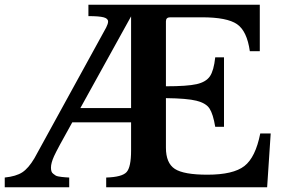

<svg xmlns="http://www.w3.org/2000/svg" viewBox="-42 -790 1198 810"><path d="M406 -41Q473 -43 492 -64Q511 -85 511 -155V-274H263Q199 -160 186 -131Q173 -102 173 -83Q173 -74 175 -67.5Q177 -61 182.5 -57Q188 -53 192 -50Q196 -47 205 -45.5Q214 -44 218.5 -43.5Q223 -43 234.5 -42Q246 -41 250 -41V0H-22V-41Q26 -46 52 -63Q78 -80 103 -122Q106 -127 406 -674Q414 -690 414 -699Q414 -712 395 -717Q376 -722 331 -722V-770H1054V-574H1012Q1000 -659 958 -688Q916 -717 810 -717H676Q658 -717 658 -700V-426Q748 -426 787.5 -435Q827 -444 843.5 -468Q860 -492 866 -548H903V-255H866Q857 -309 842 -332Q827 -355 787 -365Q747 -375 658 -376V-167Q658 -102 695.5 -77.5Q733 -53 833 -53Q942 -53 989 -89.5Q1036 -126 1056 -227H1100L1085 0H406ZM297 -334H511V-721Z"/></svg>

Font: Libre Baskerville
Style: Bold
Weight: 700
Designer: Pablo Impallari, Rodrigo Fuenzalida
Foundry: Pablo Impallari, Rodrigo Fuenzalida
Version: Version 1.000